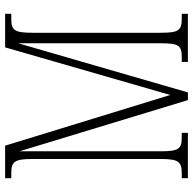

<svg xmlns="http://www.w3.org/2000/svg" viewBox="-22 -732 754 750"><g transform="rotate(-90 355.0 -357.0)"><path d="M34 0H211V-24H195C148 -24 139 -35 139 -109V-658L339 0H369L561 -663V-109C561 -35 553 -24 505 -24H488V0H676V-24H659C611 -24 602 -35 602 -108V-606C602 -679 612 -690 658 -690H676V-714H545L359 -69L161 -714H34V-690H52C98 -690 109 -679 109 -606V-108C109 -35 98 -24 51 -24H34Z"/></g></svg>

Font: Noto Serif Thai ExtraCondensed ExtraLight
Style: Regular
Weight: 200
Width: 2
Designer: Monotype Design Team
Foundry: Monotype Imaging Inc.
Version: Version 2.002